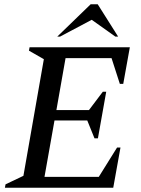

<svg xmlns="http://www.w3.org/2000/svg" viewBox="-20 -882 662 902"><path d="M3 0 6 -16 90 -56 186 -604 116 -644 119 -660H590L559 -488H543L504 -609H288L245 -365H398L463 -451H479L440 -232H424L390 -316H236L189 -51H444L530 -189H546L512 0ZM249 -710 406 -862H439L535 -710H522L411 -789L262 -710Z"/></svg>

Font: Spectral Medium
Style: Italic
Weight: 500
Italic angle: -10°
Designer: Jean-Baptiste Levee
Foundry: Production Type
Version: Version 2.001